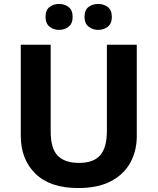

<svg xmlns="http://www.w3.org/2000/svg" viewBox="-20 -940 796 970"><path d="M671 -252Q671 -178 638.5 -118.5Q606 -59 540.5 -24.5Q475 10 375 10Q233 10 159 -62.5Q85 -135 85 -254V-714H236V-277Q236 -189 272 -153Q308 -117 379 -117Q453 -117 486.5 -156Q520 -195 520 -278V-714H671ZM210 -854Q210 -889 230 -904.5Q250 -920 278 -920Q306 -920 326.5 -904.5Q347 -889 347 -854Q347 -821 326.5 -805Q306 -789 278 -789Q250 -789 230 -805.5Q210 -822 210 -854ZM407 -854Q407 -889 427 -904.5Q447 -920 476 -920Q504 -920 524.5 -904.5Q545 -889 545 -854Q545 -821 524.5 -805Q504 -789 476 -789Q448 -789 427.5 -805.5Q407 -822 407 -854Z"/></svg>

Font: Noto Sans Kawi
Style: Bold
Weight: 700
Designer: Fadhl Haqq
Version: Version 1.000